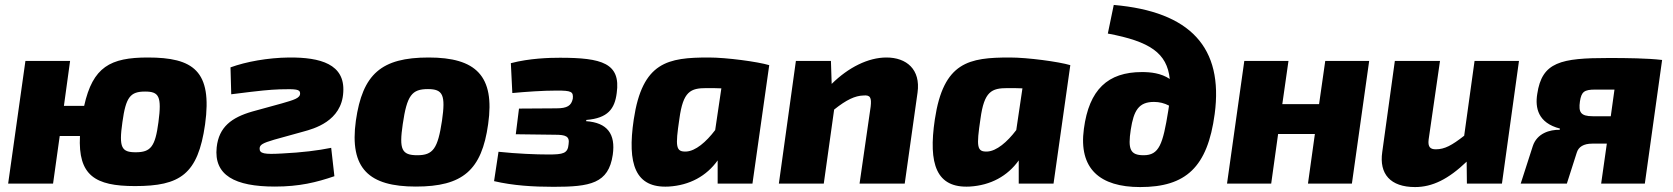

<svg xmlns="http://www.w3.org/2000/svg" viewBox="-20 -744 6779 778"><path d="M579 -511C427 -511 356 -473 321 -315H239L264 -497H83L13 0H195L222 -193H304C296 -33 365 10 527 10C710 10 782 -37 811 -240C841 -457 763 -511 579 -511ZM622 -249C609 -150 591 -127 530 -127C473 -127 461 -145 476 -249C490 -351 508 -373 568 -373C624 -373 636 -354 622 -249Z M1151 -511C1065 -510 977 -494 914 -471L917 -362C1044 -378 1068 -380 1114 -382C1180 -384 1196 -382 1196 -366C1197 -346 1170 -339 1122 -325L1002 -292C919 -268 867 -230 858 -147C846 -34 931 12 1094 12C1193 12 1262 -5 1335 -30L1322 -145C1268 -134 1203 -126 1122 -122C1052 -118 1031 -121 1032 -143C1033 -157 1043 -164 1091 -178L1210 -211C1250 -222 1365 -252 1371 -371C1378 -484 1279 -512 1151 -511Z M1717 -511C1525 -511 1449 -444 1422 -255C1395 -60 1476 12 1665 12C1855 12 1932 -54 1958 -241C1986 -437 1908 -511 1717 -511ZM1714 -383C1775 -383 1786 -359 1771 -255C1754 -142 1735 -115 1671 -115C1607 -115 1597 -139 1612 -241C1629 -358 1649 -383 1714 -383Z M2249 -510C2207 -510 2126 -508 2050 -488L2056 -367C2110 -372 2179 -377 2236 -377C2295 -377 2304 -373 2301 -344C2295 -316 2279 -305 2234 -305L2083 -304L2070 -200L2229 -198C2272 -198 2289 -192 2284 -160C2281 -122 2262 -118 2202 -118C2152 -118 2076 -121 2000 -129L1982 -10C2059 8 2140 13 2223 13C2371 13 2446 0 2463 -117C2475 -201 2441 -247 2355 -253L2356 -258C2443 -265 2471 -303 2479 -367C2496 -488 2419 -510 2249 -510Z M2852 -511C2687 -511 2583 -494 2548 -260C2521 -79 2554 19 2689 12C2775 7 2843 -31 2888 -94V0H3029L3097 -480C3050 -494 2924 -511 2852 -511ZM2761 -130C2718 -128 2716 -149 2733 -263C2748 -374 2778 -387 2843 -387C2863 -387 2883 -387 2903 -386L2878 -217C2841 -168 2798 -132 2761 -130Z M3572 -511C3498 -511 3418 -471 3350 -404L3347 -497H3205L3136 0H3318L3360 -300C3410 -340 3445 -356 3478 -357C3507 -360 3512 -348 3508 -312L3463 0H3646L3698 -369C3711 -463 3653 -511 3572 -511Z M4072 -511C3907 -511 3803 -494 3768 -260C3741 -79 3774 19 3909 12C3995 7 4063 -31 4108 -94V0H4249L4317 -480C4270 -494 4144 -511 4072 -511ZM3981 -130C3938 -128 3936 -149 3953 -263C3968 -374 3998 -387 4063 -387C4083 -387 4103 -387 4123 -386L4098 -217C4061 -168 4018 -132 3981 -130Z M4493 -724 4469 -608C4640 -576 4709 -529 4720 -424C4684 -448 4642 -452 4607 -452C4469 -452 4393 -381 4372 -222C4350 -60 4437 14 4600 14C4785 14 4873 -66 4902 -282C4938 -551 4804 -697 4493 -724ZM4614 -115C4559 -115 4550 -140 4562 -219C4574 -296 4594 -331 4656 -331C4678 -331 4698 -326 4717 -316L4714 -296C4692 -159 4677 -115 4614 -115Z M5350 -497 5325 -322H5176L5201 -497H5022L4952 0H5131L5159 -201H5308L5280 0H5458L5528 -497Z M5955 -497 5913 -194C5863 -155 5834 -139 5798 -139C5776 -139 5765 -148 5769 -179L5815 -497H5632L5581 -128C5568 -39 5614 14 5714 14C5784 14 5849 -18 5923 -89L5924 0H6066L6135 -497Z M6499 -509C6304 -509 6228 -493 6209 -363C6200 -307 6212 -246 6301 -223L6300 -218C6260 -219 6208 -204 6191 -152L6142 0H6329L6369 -125C6376 -149 6397 -162 6432 -162H6491L6468 0H6645L6715 -501C6657 -508 6570 -509 6499 -509ZM6434 -273C6384 -273 6376 -290 6382 -333C6388 -372 6399 -381 6444 -381H6522L6507 -273Z"/></svg>

Font: Exo 2 Extra Bold
Style: Italic
Weight: 800
Italic angle: -8°
Designer: Natanael Gama
Version: Version 1.001;PS 001.001;hotconv 1.0.88;makeotf.lib2.5.64775